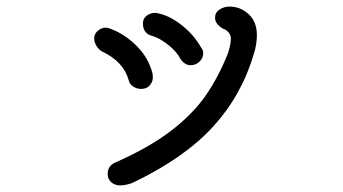

<svg xmlns="http://www.w3.org/2000/svg" viewBox="-20 -500 1040 583"><path d="M307 28Q307 3 331 -7Q433 -52 499.5 -103Q566 -154 605 -210.5Q644 -267 672 -338Q681 -364 681 -384Q681 -393 674 -401.5Q667 -410 657 -413Q633 -427 633 -446Q633 -462 646.5 -471Q660 -480 677 -480Q710 -480 735 -457Q760 -434 760 -393Q760 -366 751 -337Q714 -211 627.5 -116Q541 -21 385 54Q377 58 365 60.5Q353 63 345 63Q329 63 318 53.5Q307 44 307 28ZM528 -321Q517 -343 490.5 -364Q464 -385 442 -391Q414 -398 414 -429Q414 -444 425.5 -452.5Q437 -461 451 -461Q456 -461 458 -460Q495 -453 532.5 -423Q570 -393 591 -355Q597 -348 597 -339Q597 -323 585.5 -312.5Q574 -302 559 -302Q549 -302 541 -307.5Q533 -313 528 -321ZM371 -256Q355 -313 291 -343Q280 -349 273 -360.5Q266 -372 266 -384Q266 -397 277 -406.5Q288 -416 301 -416Q306 -416 312 -414Q357 -398 394 -361.5Q431 -325 443 -277Q444 -274 444 -264Q444 -251 434.5 -240.5Q425 -230 409 -230Q395 -230 384 -237.5Q373 -245 371 -256Z"/></svg>

Font: Tsukimi Rounded Medium
Style: Regular
Weight: 500
Designer: Takashi Funayama
Foundry: Takashi Funayama
Version: Version 1.032; ttfautohint (v1.8.3)